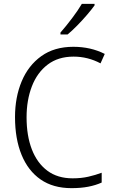

<svg xmlns="http://www.w3.org/2000/svg" viewBox="-20 -967 592 997"><path d="M362 -673Q282 -673 227.5 -631.5Q173 -590 145.5 -518.5Q118 -447 118 -358Q118 -262 145.5 -191Q173 -120 226 -80.5Q279 -41 357 -41Q402 -41 439 -49.5Q476 -58 508 -70V-19Q477 -5 438.5 2.5Q400 10 351 10Q256 10 191 -35Q126 -80 92 -163Q58 -246 58 -359Q58 -462 92.5 -544.5Q127 -627 194.5 -675.5Q262 -724 361 -724Q451 -724 524 -687L502 -638Q436 -673 362 -673ZM471 -939Q456 -918 432 -890Q408 -862 381 -834.5Q354 -807 331 -788H294V-798Q323 -831 354 -872Q385 -913 405 -947H471Z"/></svg>

Font: Noto Sans Sinhala SemiCondensed Light
Style: Regular
Weight: 300
Width: 4
Designer: Jelle Bosma - Monotype Design Team
Foundry: Monotype Imaging Inc.
Version: Version 2.006; ttfautohint (v1.8.4.7-5d5b)